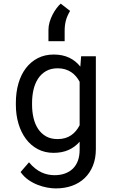

<svg xmlns="http://www.w3.org/2000/svg" viewBox="-20 -842 640 1070"><path d="M68.4 -268.6Q68.4 -327.6 82.8 -377.2Q97.2 -426.8 124.5 -462.4Q151.9 -498 190.9 -518.1Q230 -538.1 279.3 -538.1Q328.1 -538.1 365 -520.8Q401.9 -503.4 427.7 -470.7L432.1 -528.3H514.2V-11.2Q514.2 41 497.8 81.5Q481.4 122.1 451.9 150.4Q422.4 178.7 381.3 193.4Q340.3 208 290.5 208Q270 208 243.7 203.4Q217.3 198.7 190.2 188.2Q163.1 177.7 137.9 160.2Q112.8 142.6 94.7 116.7L141.6 62.5Q158.2 82.5 175.8 96.4Q193.4 110.4 211.4 118.7Q229.5 127 247.6 130.6Q265.6 134.3 283.7 134.3Q315.9 134.3 341.8 125Q367.7 115.7 386 97.9Q404.3 80.1 414.1 53.7Q423.8 27.3 423.8 -6.8V-52.2Q397.5 -22 361.6 -6.1Q325.7 9.8 278.3 9.8Q230 9.8 190.9 -10.7Q151.9 -31.2 124.8 -67.4Q97.7 -103.5 83 -152.6Q68.4 -201.7 68.4 -258.3ZM158.7 -258.3Q158.7 -219.7 166.7 -185.1Q174.8 -150.4 192.1 -124Q209.5 -97.7 236.3 -82.3Q263.2 -66.9 300.8 -66.9Q324.2 -66.9 343 -72.5Q361.8 -78.1 376.7 -88.4Q391.6 -98.6 403.3 -112.8Q415 -127 423.8 -144V-386.2Q415 -402.8 403.3 -416.5Q391.6 -430.2 376.5 -440.2Q361.3 -450.2 342.8 -455.8Q324.2 -461.4 301.8 -461.4Q263.7 -461.4 236.6 -445.8Q209.5 -430.2 192.1 -403.6Q174.8 -377 166.7 -342Q158.7 -307.1 158.7 -268.6ZM250 -675.3Q250 -696.8 256.3 -718.5Q262.7 -740.2 272.7 -759.8Q282.7 -779.3 294.7 -795.4Q306.6 -811.5 318.4 -821.8L370.6 -781.2Q353.5 -752.4 346.9 -726.6Q340.3 -700.7 340.3 -670.9V-612.3H250Z"/></svg>

Font: Roboto Mono
Style: Regular
Weight: 400
Designer: Google
Version: Version 2.000985; 2015; ttfautohint (v1.3)